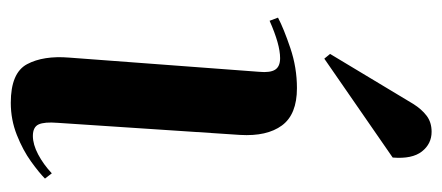

<svg xmlns="http://www.w3.org/2000/svg" viewBox="-258 -568 840 365"><g transform="rotate(90 162.5 -386.0)"><path d="M117 -458Q119 -479 113 -488.5Q107 -498 91 -498Q65 -498 20 -478L14 -494Q35 -505 72 -517.5Q109 -530 148 -530Q198 -530 219 -501.5Q240 -473 237 -422L214 -75Q212 -50 217 -39Q222 -28 239 -28Q255 -28 274 -38Q293 -48 310 -64L320 -51Q309 -40 287.5 -24.5Q266 -9 237 2.5Q208 14 176 14Q119 14 102.5 -17Q86 -48 90 -97ZM178 -751Q188 -767 200.5 -776.5Q213 -786 231 -786Q254 -786 268.5 -767.5Q283 -749 280 -712L92 -582L83 -593Z"/></g></svg>

Font: Literata 72pt SemiBold
Style: Italic
Weight: 600
Italic angle: -2°
Designer: Latin by Veronika Burian and Jose Scaglione. Greek by Irene Vlachou. Cyrillic by Vera Evstafieva
Foundry: TypeTogether
Version: Version 3.002